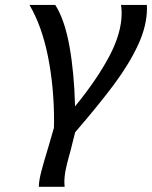

<svg xmlns="http://www.w3.org/2000/svg" viewBox="-20 -508 604 763"><path d="M564 -474.6Q564 -406.2 529.3 -330.8Q494.6 -255.4 434.3 -174.1Q374 -92.8 278.3 18.1V19L259.8 92.8L254.9 110.4Q246.1 141.6 241 167Q235.8 192.4 235.8 217.3Q235.8 223.6 236.8 234.4H134.3Q134.3 212.4 143.3 176.8Q152.3 141.1 170.9 80.6L194.3 0L194.8 -28.3Q194.8 -162.1 170.7 -283.2Q146.5 -404.3 97.2 -488.3H199.7Q237.3 -429.2 256.1 -323.7Q274.9 -218.3 278.3 -85.4Q364.7 -190.9 414.1 -283.9Q463.4 -377 463.4 -455.1Q463.4 -475.1 460.9 -488.3H563.5Z"/></svg>

Font: Lesson One
Style: Italic
Weight: 400
Italic angle: -14°
Designer: But Ko, Victor Gaultney, Annie Olsen, Julie Remington, Don Collingsworth, Eric Hays, Becca Hirsbrunner
Version: Version 1.100